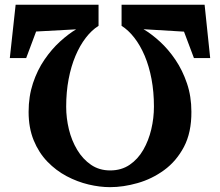

<svg xmlns="http://www.w3.org/2000/svg" viewBox="-20 -772 908 792"><path d="M824 -752.5 847 -532.5H780L739 -641.5L572 -651.5Q605 -632 639.8 -600.2Q674.5 -568.5 703.8 -525.2Q733 -482 751.2 -428.2Q769.5 -374.5 769.5 -311Q770 -225.5 738.8 -166.2Q707.5 -107 657 -70.2Q606.5 -33.5 547.5 -16.8Q488.5 0 434 0Q391.5 0 345.2 -11Q299 -22 255 -45.2Q211 -68.5 175.5 -105.2Q140 -142 119 -193.2Q98 -244.5 98 -310.5Q98 -374.5 116 -428.8Q134 -483 163.5 -526Q193 -569 227.2 -600.2Q261.5 -631.5 294 -651L129 -642L88 -532.5H20.5L44.5 -752.5H386.5V-665.5Q358 -647.5 333.8 -616Q309.5 -584.5 291.2 -541.2Q273 -498 263 -445.2Q253 -392.5 253 -331.5Q253 -285 264.2 -238.5Q275.5 -192 298.5 -153.8Q321.5 -115.5 355.5 -92.2Q389.5 -69 434.5 -69Q480.5 -69 514.8 -92.2Q549 -115.5 571 -153.8Q593 -192 604 -238.5Q615 -285 615 -332Q615 -393 605 -446Q595 -499 576.8 -542Q558.5 -585 534.2 -616.2Q510 -647.5 481.5 -665.5V-752.5Z"/></svg>

Font: Merriweather 28pt Black
Style: Regular
Weight: 900
Version: Version 2.100